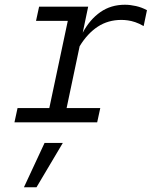

<svg xmlns="http://www.w3.org/2000/svg" viewBox="-20 -516 640 810"><path d="M41 0 54 -60H188L266 -428H132L145 -488H352L329 -378Q359 -434 403.5 -465Q448 -496 507 -496Q529 -496 553.5 -490.5Q578 -485 600 -473L586 -406Q567 -417 550.5 -422.5Q534 -428 519.5 -430Q505 -432 492 -432Q436 -432 392.5 -403.5Q349 -375 316 -321L261 -60H403L390 0ZM81 274 168 87H245L134 274Z"/></svg>

Font: Red Hat Mono
Style: Italic
Weight: 300
Italic angle: -12°
Monospace: yes
Designer: Pentagram, MCKL
Foundry: Pentagram, MCKL
Version: Version 1.023